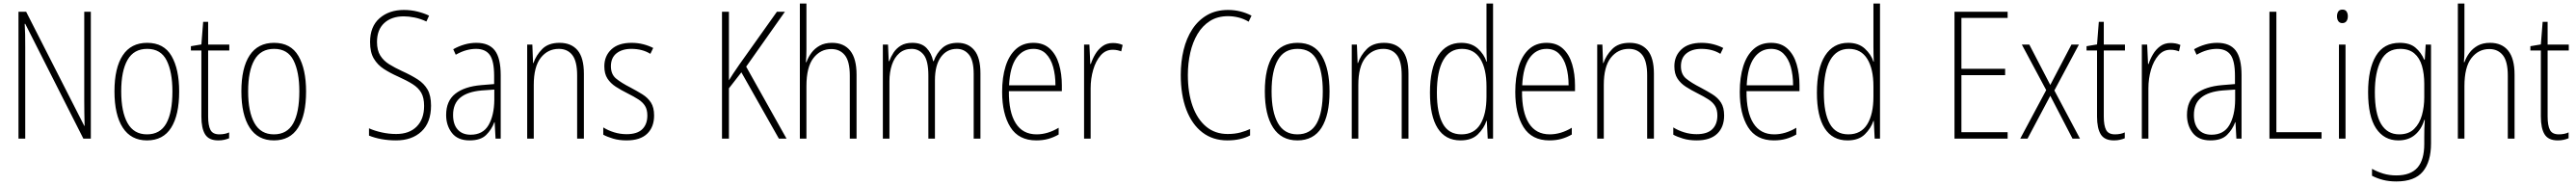

<svg xmlns="http://www.w3.org/2000/svg" viewBox="-20 -780 14491 1041"><path d="M491 0H449L122 -646H119Q121 -616 121.5 -584.5Q122 -553 122 -512V0H84V-714H127L454 -72H456Q455 -108 454.5 -146Q454 -184 454 -211V-714H491Z M988 -265Q988 -133 943 -61.5Q898 10 807 10Q717 10 670.5 -62Q624 -134 624 -266Q624 -398 670.5 -468.5Q717 -539 808 -539Q902 -539 945 -465Q988 -391 988 -265ZM662 -266Q662 -151 697.5 -87.5Q733 -24 807 -24Q881 -24 915.5 -85.5Q950 -147 950 -266Q950 -375 917.5 -440Q885 -505 808 -505Q733 -505 697.5 -443Q662 -381 662 -266Z M1214 -24Q1230 -24 1244.5 -27Q1259 -30 1269 -35V-2Q1257 3 1242 6.5Q1227 10 1208 10Q1155 10 1134 -24Q1113 -58 1113 -124V-496H1054V-520L1113 -530L1123 -657H1151V-529H1270V-496H1151V-124Q1151 -74 1164 -49Q1177 -24 1214 -24Z M1702 -265Q1702 -133 1657 -61.5Q1612 10 1521 10Q1431 10 1384.5 -62Q1338 -134 1338 -266Q1338 -398 1384.5 -468.5Q1431 -539 1522 -539Q1616 -539 1659 -465Q1702 -391 1702 -265ZM1376 -266Q1376 -151 1411.5 -87.5Q1447 -24 1521 -24Q1595 -24 1629.5 -85.5Q1664 -147 1664 -266Q1664 -375 1631.5 -440Q1599 -505 1522 -505Q1447 -505 1411.5 -443Q1376 -381 1376 -266Z M2405 -186Q2405 -91 2351.5 -40.5Q2298 10 2208 10Q2166 10 2127 3Q2088 -4 2056 -17V-58Q2087 -44 2127.5 -35Q2168 -26 2209 -26Q2283 -26 2324.5 -68Q2366 -110 2366 -184Q2366 -230 2350 -258Q2334 -286 2301.5 -306.5Q2269 -327 2220 -349Q2175 -369 2139.5 -392Q2104 -415 2083 -450.5Q2062 -486 2062 -543Q2062 -631 2115.5 -677.5Q2169 -724 2252 -724Q2292 -724 2328.5 -715Q2365 -706 2394 -692L2379 -659Q2345 -675 2312 -681.5Q2279 -688 2252 -688Q2183 -688 2142 -650.5Q2101 -613 2101 -544Q2101 -497 2119.5 -467.5Q2138 -438 2169.5 -418.5Q2201 -399 2242 -380Q2293 -357 2329.5 -333.5Q2366 -310 2385.5 -276Q2405 -242 2405 -186Z M2660 -539Q2731 -539 2764 -496Q2797 -453 2797 -357V0H2768L2763 -92H2761Q2746 -51 2715 -20.5Q2684 10 2622 10Q2555 10 2522.5 -32Q2490 -74 2490 -133Q2490 -212 2541.5 -252.5Q2593 -293 2687 -301L2760 -307V-353Q2760 -437 2735.5 -471Q2711 -505 2658 -505Q2632 -505 2604 -497.5Q2576 -490 2544 -472L2530 -503Q2560 -520 2593 -529.5Q2626 -539 2660 -539ZM2690 -271Q2610 -264 2569.5 -230.5Q2529 -197 2529 -133Q2529 -80 2555 -51Q2581 -22 2628 -22Q2697 -22 2728.5 -76Q2760 -130 2761 -218V-276Z M3128 -539Q3194 -539 3229.5 -497Q3265 -455 3265 -365V0H3227V-356Q3227 -435 3200 -470Q3173 -505 3124 -505Q3062 -505 3022.5 -455Q2983 -405 2983 -302V0H2946V-529H2975L2979 -425H2981Q2996 -469 3030.5 -504Q3065 -539 3128 -539Z M3660 -130Q3660 -65 3621 -27.5Q3582 10 3505 10Q3463 10 3429.5 0Q3396 -10 3374 -22V-63Q3401 -46 3435 -35.5Q3469 -25 3505 -25Q3565 -25 3593.5 -53Q3622 -81 3622 -130Q3622 -163 3609 -184Q3596 -205 3571 -221Q3546 -237 3512 -254Q3474 -273 3444.5 -292Q3415 -311 3397.5 -338Q3380 -365 3380 -407Q3380 -465 3419.5 -502Q3459 -539 3533 -539Q3568 -539 3599 -531Q3630 -523 3655 -510L3639 -477Q3594 -505 3532 -505Q3480 -505 3448.5 -480Q3417 -455 3417 -407Q3417 -362 3446 -338Q3475 -314 3528 -287Q3564 -268 3594.5 -249Q3625 -230 3642.5 -202.5Q3660 -175 3660 -130Z M4405 0H4362L4151 -373L4081 -283V0H4042V-714H4081V-328Q4089 -342 4104 -364.5Q4119 -387 4139 -416L4351 -714H4396L4178 -405Z M4517 -503Q4517 -462 4514 -430H4517Q4527 -458 4545 -482.5Q4563 -507 4591.5 -523Q4620 -539 4661 -539Q4728 -539 4763.5 -494.5Q4799 -450 4799 -360V0H4761V-354Q4761 -435 4733 -469.5Q4705 -504 4657 -504Q4596 -504 4556.5 -453.5Q4517 -403 4517 -295V0H4480V-760H4517Z M5368 -539Q5427 -539 5461.5 -497.5Q5496 -456 5496 -367V0H5458V-364Q5458 -440 5431.5 -472.5Q5405 -505 5363 -505Q5307 -505 5273.5 -459Q5240 -413 5240 -328V0H5203V-355Q5203 -439 5176.5 -472Q5150 -505 5109 -505Q5068 -505 5040 -481Q5012 -457 4998 -415.5Q4984 -374 4984 -323V0H4947V-529H4976L4980 -436H4983Q4992 -461 5007.5 -484.5Q5023 -508 5048.5 -523.5Q5074 -539 5113 -539Q5165 -539 5193 -509.5Q5221 -480 5230 -436H5233Q5250 -482 5282 -510.5Q5314 -539 5368 -539Z M5794 -539Q5851 -539 5886.5 -506Q5922 -473 5938 -418.5Q5954 -364 5954 -300V-267H5656Q5655 -149 5694.5 -86.5Q5734 -24 5812 -24Q5874 -24 5936 -61V-23Q5908 -7 5877.5 1.5Q5847 10 5810 10Q5711 10 5664.5 -64.5Q5618 -139 5618 -263Q5618 -345 5637.5 -407Q5657 -469 5696 -504Q5735 -539 5794 -539ZM5794 -505Q5735 -505 5698.5 -454Q5662 -403 5657 -300H5918Q5918 -357 5905 -403.5Q5892 -450 5864.5 -477.5Q5837 -505 5794 -505Z M6241 -538Q6255 -538 6269 -535.5Q6283 -533 6296 -527L6288 -491Q6278 -495 6266 -497.5Q6254 -500 6240 -500Q6200 -500 6172.5 -468.5Q6145 -437 6130.5 -387.5Q6116 -338 6116 -283V0H6079V-529H6109L6114 -420H6117Q6126 -448 6142 -475Q6158 -502 6182.5 -520Q6207 -538 6241 -538Z M6889 -689Q6830 -689 6787.5 -662Q6745 -635 6717.5 -589Q6690 -543 6676.5 -483.5Q6663 -424 6663 -358Q6663 -258 6689.5 -183.5Q6716 -109 6766 -67.5Q6816 -26 6887 -26Q6927 -26 6958.5 -34.5Q6990 -43 7013 -54V-18Q6989 -5 6956.5 2.5Q6924 10 6885 10Q6803 10 6744.5 -35Q6686 -80 6654.5 -162.5Q6623 -245 6623 -358Q6623 -433 6639 -499Q6655 -565 6688 -615.5Q6721 -666 6771 -695Q6821 -724 6889 -724Q6960 -724 7021 -692L7005 -658Q6976 -675 6946.5 -682Q6917 -689 6889 -689Z M7460 -265Q7460 -133 7415 -61.5Q7370 10 7279 10Q7189 10 7142.5 -62Q7096 -134 7096 -266Q7096 -398 7142.5 -468.5Q7189 -539 7280 -539Q7374 -539 7417 -465Q7460 -391 7460 -265ZM7134 -266Q7134 -151 7169.5 -87.5Q7205 -24 7279 -24Q7353 -24 7387.5 -85.5Q7422 -147 7422 -266Q7422 -375 7389.5 -440Q7357 -505 7280 -505Q7205 -505 7169.5 -443Q7134 -381 7134 -266Z M7767 -539Q7833 -539 7868.5 -497Q7904 -455 7904 -365V0H7866V-356Q7866 -435 7839 -470Q7812 -505 7763 -505Q7701 -505 7661.5 -455Q7622 -405 7622 -302V0H7585V-529H7614L7618 -425H7620Q7635 -469 7669.5 -504Q7704 -539 7767 -539Z M8197 10Q8112 10 8068.5 -58.5Q8025 -127 8025 -258Q8025 -395 8071 -467Q8117 -539 8201 -539Q8259 -539 8294.5 -506.5Q8330 -474 8343 -433H8345Q8344 -456 8343.5 -476.5Q8343 -497 8343 -517V-760H8380V0H8350L8345 -100H8343Q8329 -58 8294.5 -24Q8260 10 8197 10ZM8202 -24Q8273 -24 8308 -80.5Q8343 -137 8343 -236V-294Q8343 -393 8308 -449Q8273 -505 8205 -505Q8136 -505 8100 -442Q8064 -379 8064 -258Q8064 -145 8097 -84.5Q8130 -24 8202 -24Z M8681 -539Q8738 -539 8773.5 -506Q8809 -473 8825 -418.5Q8841 -364 8841 -300V-267H8543Q8542 -149 8581.5 -86.5Q8621 -24 8699 -24Q8761 -24 8823 -61V-23Q8795 -7 8764.5 1.5Q8734 10 8697 10Q8598 10 8551.5 -64.5Q8505 -139 8505 -263Q8505 -345 8524.5 -407Q8544 -469 8583 -504Q8622 -539 8681 -539ZM8681 -505Q8622 -505 8585.5 -454Q8549 -403 8544 -300H8805Q8805 -357 8792 -403.5Q8779 -450 8751.5 -477.5Q8724 -505 8681 -505Z M9148 -539Q9214 -539 9249.5 -497Q9285 -455 9285 -365V0H9247V-356Q9247 -435 9220 -470Q9193 -505 9144 -505Q9082 -505 9042.5 -455Q9003 -405 9003 -302V0H8966V-529H8995L8999 -425H9001Q9016 -469 9050.5 -504Q9085 -539 9148 -539Z M9680 -130Q9680 -65 9641 -27.5Q9602 10 9525 10Q9483 10 9449.5 0Q9416 -10 9394 -22V-63Q9421 -46 9455 -35.5Q9489 -25 9525 -25Q9585 -25 9613.5 -53Q9642 -81 9642 -130Q9642 -163 9629 -184Q9616 -205 9591 -221Q9566 -237 9532 -254Q9494 -273 9464.5 -292Q9435 -311 9417.5 -338Q9400 -365 9400 -407Q9400 -465 9439.5 -502Q9479 -539 9553 -539Q9588 -539 9619 -531Q9650 -523 9675 -510L9659 -477Q9614 -505 9552 -505Q9500 -505 9468.5 -480Q9437 -455 9437 -407Q9437 -362 9466 -338Q9495 -314 9548 -287Q9584 -268 9614.5 -249Q9645 -230 9662.5 -202.5Q9680 -175 9680 -130Z M9944 -539Q10001 -539 10036.5 -506Q10072 -473 10088 -418.5Q10104 -364 10104 -300V-267H9806Q9805 -149 9844.5 -86.5Q9884 -24 9962 -24Q10024 -24 10086 -61V-23Q10058 -7 10027.5 1.5Q9997 10 9960 10Q9861 10 9814.5 -64.5Q9768 -139 9768 -263Q9768 -345 9787.5 -407Q9807 -469 9846 -504Q9885 -539 9944 -539ZM9944 -505Q9885 -505 9848.5 -454Q9812 -403 9807 -300H10068Q10068 -357 10055 -403.5Q10042 -450 10014.5 -477.5Q9987 -505 9944 -505Z M10374 10Q10289 10 10245.5 -58.5Q10202 -127 10202 -258Q10202 -395 10248 -467Q10294 -539 10378 -539Q10436 -539 10471.5 -506.5Q10507 -474 10520 -433H10522Q10521 -456 10520.5 -476.5Q10520 -497 10520 -517V-760H10557V0H10527L10522 -100H10520Q10506 -58 10471.5 -24Q10437 10 10374 10ZM10379 -24Q10450 -24 10485 -80.5Q10520 -137 10520 -236V-294Q10520 -393 10485 -449Q10450 -505 10382 -505Q10313 -505 10277 -442Q10241 -379 10241 -258Q10241 -145 10274 -84.5Q10307 -24 10379 -24Z M11275 0H10976V-714H11275V-679H11015V-393H11261V-357H11015V-36H11275Z M11492 -273 11355 -529H11397L11515 -302L11634 -529H11676L11538 -271L11682 0H11640L11515 -241L11387 0H11346Z M11879 -24Q11895 -24 11909.5 -27Q11924 -30 11934 -35V-2Q11922 3 11907 6.5Q11892 10 11873 10Q11820 10 11799 -24Q11778 -58 11778 -124V-496H11719V-520L11778 -530L11788 -657H11816V-529H11935V-496H11816V-124Q11816 -74 11829 -49Q11842 -24 11879 -24Z M12192 -538Q12206 -538 12220 -535.5Q12234 -533 12247 -527L12239 -491Q12229 -495 12217 -497.5Q12205 -500 12191 -500Q12151 -500 12123.5 -468.5Q12096 -437 12081.5 -387.5Q12067 -338 12067 -283V0H12030V-529H12060L12065 -420H12068Q12077 -448 12093 -475Q12109 -502 12133.5 -520Q12158 -538 12192 -538Z M12454 -539Q12525 -539 12558 -496Q12591 -453 12591 -357V0H12562L12557 -92H12555Q12540 -51 12509 -20.5Q12478 10 12416 10Q12349 10 12316.5 -32Q12284 -74 12284 -133Q12284 -212 12335.5 -252.5Q12387 -293 12481 -301L12554 -307V-353Q12554 -437 12529.5 -471Q12505 -505 12452 -505Q12426 -505 12398 -497.5Q12370 -490 12338 -472L12324 -503Q12354 -520 12387 -529.5Q12420 -539 12454 -539ZM12484 -271Q12404 -264 12363.5 -230.5Q12323 -197 12323 -133Q12323 -80 12349 -51Q12375 -22 12422 -22Q12491 -22 12522.5 -76Q12554 -130 12555 -218V-276Z M12748 0V-714H12787V-36H13041V0Z M13159 -726Q13175 -726 13182 -715Q13189 -704 13189 -689Q13189 -671 13181 -660.5Q13173 -650 13158 -650Q13143 -650 13135.5 -661Q13128 -672 13128 -688Q13128 -704 13135 -715Q13142 -726 13159 -726ZM13176 -529V0H13139V-529Z M13481 -539Q13538 -539 13570 -511.5Q13602 -484 13618 -445H13622L13627 -529H13657V27Q13657 130 13611 185.5Q13565 241 13462 241Q13421 241 13387.5 232.5Q13354 224 13325 209V170Q13356 187 13389 197Q13422 207 13462 207Q13542 207 13580.5 163.5Q13619 120 13619 30V-10Q13619 -33 13619.5 -55Q13620 -77 13622 -105H13619Q13604 -53 13567 -21.5Q13530 10 13473 10Q13393 10 13348 -57.5Q13303 -125 13303 -261Q13303 -392 13347 -465.5Q13391 -539 13481 -539ZM13484 -505Q13409 -505 13375 -439Q13341 -373 13341 -261Q13341 -141 13376 -82.5Q13411 -24 13478 -24Q13531 -24 13562 -54.5Q13593 -85 13606 -132.5Q13619 -180 13619 -232V-308Q13619 -365 13606 -409.5Q13593 -454 13563 -479.5Q13533 -505 13484 -505Z M13845 -503Q13845 -462 13842 -430H13845Q13855 -458 13873 -482.5Q13891 -507 13919.5 -523Q13948 -539 13989 -539Q14056 -539 14091.5 -494.5Q14127 -450 14127 -360V0H14089V-354Q14089 -435 14061 -469.5Q14033 -504 13985 -504Q13924 -504 13884.5 -453.5Q13845 -403 13845 -295V0H13808V-760H13845Z M14376 -24Q14392 -24 14406.5 -27Q14421 -30 14431 -35V-2Q14419 3 14404 6.5Q14389 10 14370 10Q14317 10 14296 -24Q14275 -58 14275 -124V-496H14216V-520L14275 -530L14285 -657H14313V-529H14432V-496H14313V-124Q14313 -74 14326 -49Q14339 -24 14376 -24Z"/></svg>

Font: Noto Sans Khmer Condensed ExtraLight
Style: Regular
Weight: 200
Width: 3
Designer: Danh Hong and the Monotype Design Team
Foundry: Monotype Imaging Inc.
Version: Version 2.004; ttfautohint (v1.8.4.7-5d5b)